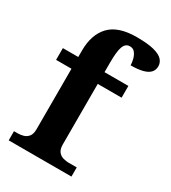

<svg xmlns="http://www.w3.org/2000/svg" viewBox="-187 -866 857 962"><g transform="rotate(30 241.5 -384.5)"><path d="M19 0V-53H41Q56 -53 72.5 -57.5Q89 -62 100.5 -76Q112 -90 112 -118V-468H23V-536H112V-573Q112 -666 161 -717.5Q210 -769 316 -769Q381 -769 417 -759.5Q453 -750 468 -733.5Q483 -717 483 -696Q483 -674 469.5 -659.5Q456 -645 428.5 -638Q401 -631 360 -631Q360 -647 355 -666Q350 -685 339.5 -698.5Q329 -712 310 -712Q285 -712 274.5 -684.5Q264 -657 264 -591V-536H402V-468H264V-118Q264 -90 275.5 -76Q287 -62 304 -57.5Q321 -53 335 -53H382V0Z"/></g></svg>

Font: Noto Serif Armenian
Style: Regular
Weight: 400
Designer: Monotype Design Team
Foundry: Monotype Imaging Inc.
Version: Version 2.007